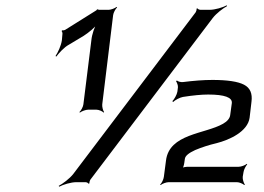

<svg xmlns="http://www.w3.org/2000/svg" viewBox="-20 -686 996 723"><path d="M365 -293 406 -629C407 -638 415 -653 421 -658L419 -660C413 -655 398 -649 389 -649H353C352 -649 349 -650 348 -651L345 -650C345 -649 342 -646 341 -646L226 -574C223 -572 216 -571 214 -572L212 -569C214 -567 216 -561 215 -557L213 -534C210 -514 198 -488 189 -475L192 -473C202 -486 221 -508 240 -518L295 -551C314 -563 339 -584 348 -598L346 -600C336 -586 326 -556 324 -534L294 -293C293 -284 285 -269 279 -264L281 -262C287 -267 303 -273 312 -273H343C352 -273 366 -267 370 -262L372 -264C368 -269 364 -284 365 -293ZM268 0H302C306 0 313 3 313 6L317 4C316 1 318 -6 320 -9L781 -618C795 -636 820 -655 835 -663L834 -666C819 -658 790 -649 769 -649H735C731 -649 724 -652 723 -655L720 -653C721 -650 719 -643 717 -640L256 -31C242 -13 216 6 201 14L203 17C218 9 247 0 268 0ZM894 -20 897 -38C898 -47 906 -62 911 -67L909 -69C904 -64 888 -58 879 -58H687C680 -58 667 -56 662 -52L665 -49C670 -53 673 -66 674 -73L676 -87C677 -99 691 -110 715 -121C739 -131 766 -140 796 -147C843 -159 913 -190 920 -243L927 -303C931 -334 922 -355 899 -367C876 -379 836 -385 780 -385C746 -385 709 -382 669 -377C661 -376 650 -379 646 -383L643 -380C646 -376 651 -364 650 -357L648 -341C646 -329 636 -312 629 -305L632 -302C639 -309 657 -319 669 -321C707 -327 739 -330 764 -330C826 -330 855 -319 853 -298L847 -254C846 -241 836 -229 820 -220C752 -181 617 -183 605 -81L597 -20C596 -11 589 4 583 9L585 11C590 6 606 0 615 0H872C881 0 895 6 900 11L902 9C898 4 893 -11 894 -20Z"/></svg>

Font: Gamestation Storm Oblique 
Style: Italic
Weight: 400
Designer: Jonas Hecksher
Foundry: Jonas Hecksher, Playtypeª, e-types AS
Version: Version 1.003